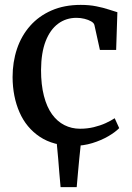

<svg xmlns="http://www.w3.org/2000/svg" viewBox="-20 -586 540 786"><path d="M228 180Q225 148.5 222.8 121Q220.5 93.5 218.2 63.8Q216 34 212 -3H311.5Q307.5 34.5 304.5 64Q301.5 93.5 299.2 121Q297 148.5 294 180ZM282 11Q198.5 11 143 -26Q87.5 -63 59.8 -126.5Q32 -190 31.5 -270Q31.5 -332 49.5 -385.8Q67.5 -439.5 103.2 -480Q139 -520.5 191 -543.2Q243 -566 310.5 -566Q345.5 -566 374.2 -560.2Q403 -554.5 424.8 -547.2Q446.5 -540 460.5 -536L455.5 -381.5H389L366.5 -483.5Q364.5 -492 353.2 -498.5Q342 -505 326 -509Q310 -513 293 -513Q250.5 -513 218 -489Q185.5 -465 167 -417.8Q148.5 -370.5 148 -299.5Q148 -239 159.8 -193.5Q171.5 -148 193 -118.2Q214.5 -88.5 243.8 -73.8Q273 -59 307.5 -59Q337.5 -59 364.2 -65.5Q391 -72 412.8 -82Q434.5 -92 449.5 -102L468 -61.5Q452 -45 423.2 -28.2Q394.5 -11.5 358 -0.2Q321.5 11 282 11Z"/></svg>

Font: Merriweather 28pt Medium
Style: Regular
Weight: 500
Version: Version 2.100